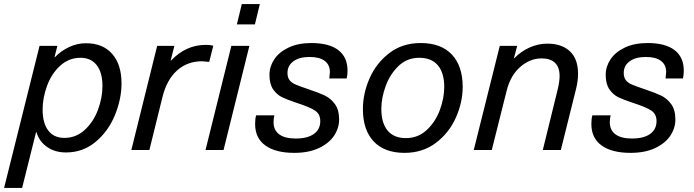

<svg xmlns="http://www.w3.org/2000/svg" viewBox="-50 -732 3387 937"><path d="M543 -325Q543 -249 511 -170.5Q479 -92 417 -40Q355 12 272 12Q218 12 179.5 -15Q141 -42 128 -87H126L58 185H-30L143 -508H230L216 -453H218Q248 -484 287.5 -502.5Q327 -521 369 -521Q452 -521 497.5 -469Q543 -417 543 -325ZM158 -197Q158 -131 185.5 -95Q213 -59 264 -59Q321 -59 363.5 -98Q406 -137 428 -196Q450 -255 450 -312Q450 -378 422 -414Q394 -450 343 -450Q286 -450 243.5 -411Q201 -372 179.5 -313Q158 -254 158 -197Z M991 -509 971 -430Q938 -433 936 -433Q864 -433 814 -388Q764 -343 743 -259L679 0H591L717 -508H801L783 -437H785Q858 -513 954 -513Q976 -513 991 -509Z M953 0 1079 -508H1167L1041 0ZM1106 -613 1130 -712H1218L1194 -613Z M1646 -388Q1646 -366 1642 -349H1557Q1560 -376 1560 -380Q1560 -416 1534.5 -435Q1509 -454 1461 -454Q1411 -454 1382 -433Q1353 -412 1353 -376Q1353 -354 1363 -341Q1373 -328 1392.5 -319.5Q1412 -311 1454 -297Q1505 -280 1534.5 -266Q1564 -252 1584.5 -224Q1605 -196 1605 -149Q1605 -107 1580.5 -70Q1556 -33 1506.5 -9.5Q1457 14 1386 14Q1295 14 1245 -22Q1195 -58 1195 -127Q1195 -153 1200 -169H1289Q1285 -154 1285 -135Q1285 -97 1312.5 -76.5Q1340 -56 1393 -56Q1451 -56 1482 -78.5Q1513 -101 1513 -141Q1513 -175 1488 -192Q1463 -209 1398 -230Q1352 -245 1326.5 -257.5Q1301 -270 1283 -296Q1265 -322 1265 -367Q1265 -407 1288.5 -442.5Q1312 -478 1358.5 -500Q1405 -522 1469 -522Q1556 -522 1601 -487.5Q1646 -453 1646 -388Z M2208 -308Q2208 -233 2175 -158.5Q2142 -84 2077.5 -35Q2013 14 1924 14Q1826 14 1773.5 -42Q1721 -98 1721 -200Q1721 -275 1753.5 -349.5Q1786 -424 1850 -473Q1914 -522 2003 -522Q2102 -522 2155 -466Q2208 -410 2208 -308ZM1811 -200Q1811 -132 1841.5 -95Q1872 -58 1931 -58Q1990 -58 2032.5 -97.5Q2075 -137 2096.5 -195Q2118 -253 2118 -308Q2118 -376 2087 -413Q2056 -450 1996 -450Q1937 -450 1895.5 -410.5Q1854 -371 1832.5 -313Q1811 -255 1811 -200Z M2771 -372Q2771 -337 2761 -297L2687 0H2599L2672 -297Q2681 -335 2681 -361Q2681 -404 2658.5 -425.5Q2636 -447 2593 -447Q2537 -447 2489.5 -406Q2442 -365 2423 -291L2350 0H2262L2389 -508H2474L2458 -448H2460Q2492 -481 2534 -500Q2576 -519 2621 -519Q2692 -519 2731.5 -481.5Q2771 -444 2771 -372Z M3287 -388Q3287 -366 3283 -349H3198Q3201 -376 3201 -380Q3201 -416 3175.5 -435Q3150 -454 3102 -454Q3052 -454 3023 -433Q2994 -412 2994 -376Q2994 -354 3004 -341Q3014 -328 3033.5 -319.5Q3053 -311 3095 -297Q3146 -280 3175.5 -266Q3205 -252 3225.5 -224Q3246 -196 3246 -149Q3246 -107 3221.5 -70Q3197 -33 3147.5 -9.5Q3098 14 3027 14Q2936 14 2886 -22Q2836 -58 2836 -127Q2836 -153 2841 -169H2930Q2926 -154 2926 -135Q2926 -97 2953.5 -76.5Q2981 -56 3034 -56Q3092 -56 3123 -78.5Q3154 -101 3154 -141Q3154 -175 3129 -192Q3104 -209 3039 -230Q2993 -245 2967.5 -257.5Q2942 -270 2924 -296Q2906 -322 2906 -367Q2906 -407 2929.5 -442.5Q2953 -478 2999.5 -500Q3046 -522 3110 -522Q3197 -522 3242 -487.5Q3287 -453 3287 -388Z"/></svg>

Font: CST
Style: Italic
Weight: 400
Italic angle: -14°
Version: Version 1.00